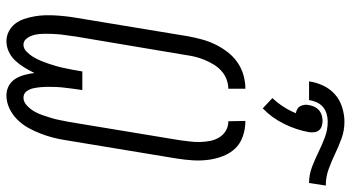

<svg xmlns="http://www.w3.org/2000/svg" viewBox="-267 -816 1091 597"><g transform="rotate(90 278.5 -517.5)"><path d="M277 8Q260 8 246.5 0.5Q233 -7 225 -20Q217 -33 213 -48Q209 -63 207 -79Q199 -63 190 -48Q181 -33 169 -20Q157 -7 141 0.5Q125 8 108 8Q92 8 77.5 0.5Q63 -7 53.5 -19.5Q44 -32 39 -47Q34 -62 31 -78.5Q28 -95 27.5 -111.5Q27 -128 28 -145Q29 -162 31 -179Q33 -196 36 -213L93 -558Q97 -579 102.5 -599.5Q108 -620 117.5 -640Q127 -660 141 -678.5Q155 -697 173.5 -710Q192 -723 213.5 -729Q235 -735 256 -735V-682Q242 -682 227 -676.5Q212 -671 200 -660Q188 -649 180 -635.5Q172 -622 166 -607.5Q160 -593 156.5 -578.5Q153 -564 151 -549L93 -204Q92 -193 90 -181.5Q88 -170 87 -159Q86 -148 85.5 -137Q85 -126 85 -115Q85 -104 86 -93Q87 -82 90.5 -72Q94 -62 101 -53.5Q108 -45 119 -45Q131 -45 141 -55Q151 -65 157.5 -76Q164 -87 169 -99Q174 -111 178 -123Q182 -135 185.5 -147Q189 -159 191.5 -171.5Q194 -184 196.5 -196Q199 -208 201 -221L202 -228H260L259 -221Q257 -208 255.5 -196Q254 -184 252.5 -171.5Q251 -159 250.5 -147Q250 -135 250 -123Q250 -111 251 -99Q252 -87 254.5 -75.5Q257 -64 264 -54.5Q271 -45 284 -45Q297 -45 308.5 -56Q320 -67 327 -79.5Q334 -92 338.5 -105.5Q343 -119 347 -132Q351 -145 353.5 -158.5Q356 -172 359 -186L416 -531Q418 -547 420 -563Q422 -579 421.5 -595Q421 -611 418 -626Q415 -641 407 -654Q399 -667 386 -674.5Q373 -682 357 -682L356 -735Q381 -735 404 -727Q427 -719 442 -703Q457 -687 465.5 -665Q474 -643 477 -619.5Q480 -596 478.5 -571.5Q477 -547 473 -522L416 -177Q413 -157 408 -137.5Q403 -118 395.5 -98.5Q388 -79 377.5 -60Q367 -41 351.5 -25.5Q336 -10 316.5 -1Q297 8 277 8ZM233 -933Q236 -955 246 -976.5Q256 -998 273.5 -1013.5Q291 -1029 314 -1036Q337 -1043 358 -1043Q386 -1043 410.5 -1034Q435 -1025 458 -1014Q481 -1003 505.5 -994Q530 -985 557 -985L549 -933Q523 -933 499.5 -942Q476 -951 453.5 -962Q431 -973 407.5 -982Q384 -991 358 -991Q346 -991 334 -987.5Q322 -984 312.5 -976Q303 -968 298 -956.5Q293 -945 291 -933ZM317 -789 285 -819Q300 -835 312 -853.5Q324 -872 332 -892Q325 -893 319 -896.5Q313 -900 310 -906Q307 -912 306 -919Q305 -926 307 -933Q308 -941 312 -949.5Q316 -958 323 -964Q330 -970 339 -972.5Q348 -975 356 -975Q364 -975 372 -972.5Q380 -970 385 -964Q390 -958 391 -949.5Q392 -941 391 -933Q384 -894 365.5 -856Q347 -818 317 -789Z"/></g></svg>

Font: Iosevka Light Oblique
Style: Regular
Weight: 300
Italic angle: -9°
Monospace: yes
Designer: Belleve Invis
Foundry: Belleve Invis
Version: Version 32.5.0; ttfautohint (v1.8.4)